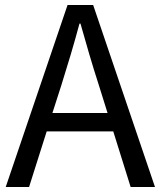

<svg xmlns="http://www.w3.org/2000/svg" viewBox="-20 -753 647 773"><path d="M191 -298 227 -410C253 -493 277 -572 300 -658H304C328 -573 351 -493 378 -410L413 -298ZM506 0H604L355 -733H252L3 0H97L168 -224H436Z"/></svg>

Font: Noto Sans Japanese Regular
Style: Regular
Weight: 400
Designer: Ryoko NISHIZUKA (kana & ideographs); Paul D. Hunt (Latin, Greek & Cyrillic); Wenlong ZHANG (bopomofo); Sandoll Communica
Foundry: Adobe Systems Incorporated
Version: Version 1.000;PS 1;hotconv 1.0.78;makeotf.lib2.5.61930